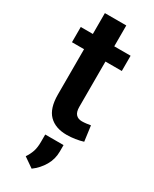

<svg xmlns="http://www.w3.org/2000/svg" viewBox="-233 -712 823 1028"><g transform="rotate(30 179.0 -198.5)"><path d="M234.9 9.8Q164.6 9.8 125.7 -29.5Q86.9 -68.8 86.9 -154.3V-434.1H12.2V-528.3H86.9V-657.2H219.2V-528.3H320.3V-434.1H219.2V-154.3Q219.2 -122.1 232.7 -107.9Q246.1 -93.8 269.5 -93.8Q282.2 -93.8 297.4 -95.7Q312.5 -97.7 322.8 -99.6L335.4 -5.4Q314 1.5 287.1 5.6Q260.3 9.8 234.9 9.8ZM163.6 260.3 103 218.3Q119.1 194.3 127.2 170.2Q135.3 146 135.3 111.3V65.4H248.5V105.5Q248.5 151.9 225.3 191.9Q202.1 231.9 163.6 260.3Z"/></g></svg>

Font: Roboto Slab SemiBold
Style: Regular
Weight: 600
Designer: Google
Version: Version 2.001; ttfautohint (v1.8.3)